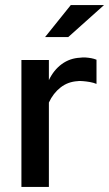

<svg xmlns="http://www.w3.org/2000/svg" viewBox="-20 -742 433 762"><path d="M65 0ZM65 0V-504H174V-424Q193 -464 225 -487.5Q257 -511 298 -513Q303 -514 308 -514Q313 -514 318 -514Q332 -513 342.5 -511Q353 -509 363 -505V-409Q351 -414 336.5 -416.5Q322 -419 309 -420Q304 -420 299 -420.5Q294 -421 289 -420Q250 -418 220.5 -395Q191 -372 174 -335V0ZM261 -722H393L251 -595H159Z"/></svg>

Font: Rosa Sans Medium
Style: Regular
Weight: 500
Designer: Pentagram / MCKL
Foundry: Pentagram / MCKL
Version: Version 1.005;September 16, 2019;FontCreator 11.5.0.2425 64-